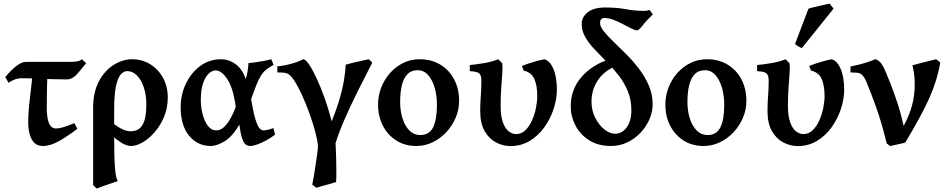

<svg xmlns="http://www.w3.org/2000/svg" viewBox="-20 -799 5293 1070"><path d="M460 -446.8Q425.8 -402.8 403.1 -379.6Q380.4 -356.4 352.1 -356.4Q313.5 -356.4 270 -357.9Q226.6 -359.4 187.3 -361.1Q147.9 -362.8 122.1 -362.8H98.6Q84 -362.8 68.1 -358.2Q52.2 -353.5 27.3 -337.9L9.3 -369.6Q24.9 -388.7 44.7 -408.2Q64.5 -427.7 85.4 -440.9Q106.4 -454.1 125 -454.1Q166 -454.1 211.7 -454.1Q257.3 -454.1 298.1 -454.1Q338.9 -454.1 365.7 -454.1Q390.1 -454.1 408.2 -456.8Q426.3 -459.5 437 -468.8ZM411.1 -81.1Q358.4 -41 309.8 -13.2Q261.2 14.6 218.8 14.6Q188 14.6 170.2 -4.2Q152.3 -22.9 144.8 -53.2Q137.2 -83.5 137.2 -118.7Q137.2 -174.3 147.2 -256.3Q157.2 -338.4 165.5 -429.2L246.6 -426.3Q242.2 -348.1 241.5 -293Q240.7 -237.8 240.7 -195.3Q240.7 -144.5 252.4 -113.8Q264.2 -83 292.5 -83Q307.6 -83 330.1 -89.1Q352.5 -95.2 394.5 -112.8Z M915 -255.4Q915 -197.8 894.5 -148.4Q874 -99.1 842 -62.5Q810.1 -25.9 774.9 -5.6Q739.7 14.6 710.4 14.6Q696.3 14.6 677.5 7.3Q658.7 0 630.6 -21.7Q602.5 -43.5 560.5 -86.9Q566.9 -91.8 563.2 -103.5Q559.6 -115.2 559.3 -126.5Q559.1 -137.7 575.2 -139.6Q627.4 -96.2 655.8 -81.8Q684.1 -67.4 709.5 -67.4Q733.9 -67.4 753.4 -80.1Q772.9 -92.8 784.2 -125.2Q795.4 -157.7 795.4 -217.3Q795.4 -270.5 781.2 -312.5Q767.1 -354.5 742.9 -378.7Q718.8 -402.8 689 -402.8Q668.5 -402.8 651.9 -382.8Q635.3 -362.8 625.7 -315.9Q616.2 -269 616.2 -188.5Q616.2 -162.1 616.2 -128.2Q616.2 -94.2 616.2 -67.4Q616.2 -40.5 616.2 -34.7Q616.2 14.6 617.2 64.5Q618.2 114.3 622.3 153.6Q626.5 192.9 636.2 210.4Q621.1 215.3 599.1 222.9Q577.1 230.5 555.4 238Q533.7 245.6 520 251.5Q514.6 248 508.8 242.4Q502.9 236.8 499 232.4Q499 212.9 499 172.1Q499 131.3 499 79.8Q499 28.3 499 -24.9Q499 -78.1 499 -124Q499 -169.9 499 -197.8Q499 -285.6 531.5 -346.2Q564 -406.7 614 -437.7Q664.1 -468.8 715.8 -468.8Q772 -468.8 816.9 -441.2Q861.8 -413.6 888.4 -365.2Q915 -316.9 915 -255.4Z M1155.8 14.6Q1080.6 14.6 1033.7 -42.7Q986.8 -100.1 986.8 -201.2Q986.8 -272 1015.9 -332.8Q1044.9 -393.6 1095.7 -431.2Q1146.5 -468.8 1211.4 -468.8Q1255.9 -468.8 1293.2 -441.4Q1330.6 -414.1 1349.6 -358.4Q1356 -380.9 1359.6 -401.1Q1363.3 -421.4 1364.7 -447.3Q1378.9 -448.2 1403.1 -451.7Q1427.2 -455.1 1451.9 -459.7Q1476.6 -464.4 1491.7 -468.8Q1494.6 -463.9 1498.8 -452.6Q1502.9 -441.4 1504.4 -437Q1480.5 -424.8 1464.1 -411.6Q1447.8 -398.4 1434.8 -378.4Q1421.9 -358.4 1409.2 -326.7Q1396.5 -294.9 1379.4 -246.6Q1392.1 -170.4 1403.8 -133.1Q1415.5 -95.7 1426.5 -84Q1437.5 -72.3 1447.3 -72.3Q1455.1 -72.3 1470.5 -75.2Q1485.8 -78.1 1503.4 -85.4Q1504.9 -81.1 1507.8 -68.6Q1510.7 -56.2 1512.7 -48.8Q1490.2 -31.2 1463.9 -16.8Q1437.5 -2.4 1413.6 6.1Q1389.6 14.6 1374.5 14.6Q1360.8 14.6 1349.9 6.8Q1338.9 -1 1329.8 -26.4Q1320.8 -51.8 1314 -104.5Q1274.4 -37.1 1230.7 -11.2Q1187 14.6 1155.8 14.6ZM1184.6 -72.3Q1208.5 -72.3 1228.5 -91.1Q1248.5 -109.9 1265.1 -139.6Q1281.7 -169.4 1293.9 -203.1Q1280.3 -306.2 1247.6 -356.4Q1214.8 -406.7 1182.1 -406.7Q1163.1 -406.7 1143.8 -389.4Q1124.5 -372.1 1111.8 -335.4Q1099.1 -298.8 1099.1 -240.7Q1099.1 -200.2 1109.4 -161.4Q1119.6 -122.6 1138.7 -97.4Q1157.7 -72.3 1184.6 -72.3Z M1742.7 247.6Q1739.3 244.6 1733.2 239.7Q1727.1 234.9 1720.2 230Q1728.5 187.5 1735.8 140.6Q1743.2 93.8 1747.8 58.3Q1752.4 22.9 1752 14.6Q1750 -14.2 1737.5 -61.8Q1725.1 -109.4 1705.6 -164.1Q1686 -218.8 1663.3 -268.6Q1640.6 -318.4 1618.4 -352.1Q1596.2 -385.7 1577.6 -390.6Q1561.5 -395 1543.7 -395Q1525.9 -395 1525.9 -395L1525.4 -429.2Q1549.3 -431.2 1577.4 -437.3Q1605.5 -443.4 1630.1 -451.9Q1654.8 -460.4 1669.9 -468.8Q1682.1 -468.8 1701.9 -440.2Q1721.7 -411.6 1744.1 -363.3Q1766.6 -314.9 1788.1 -255.1Q1809.6 -195.3 1825.9 -132.6Q1842.3 -69.8 1849.1 -12.7Q1850.1 -2.4 1851.3 25.1Q1852.5 52.7 1853.5 88.1Q1854.5 123.5 1854.5 157.7Q1854.5 191.9 1853 215.3Q1841.3 219.7 1819.1 225.8Q1796.9 231.9 1775.1 237.8Q1753.4 243.7 1742.7 247.6ZM1835.9 46.4Q1835.9 46.4 1825.2 35.2Q1814.5 23.9 1802.5 9Q1790.5 -5.9 1785.6 -16.1Q1816.9 -91.8 1842.5 -158.9Q1868.2 -226.1 1885 -293.9Q1901.9 -361.8 1906.7 -438.5Q1920.4 -442.9 1946.3 -449Q1972.2 -455.1 1997.6 -460.7Q2022.9 -466.3 2035.2 -468.8L2054.7 -450.2Q2016.1 -375 1973.9 -291Q1931.6 -207 1894.8 -121.1Q1857.9 -35.2 1835.9 46.4Z M2538.6 -236.8Q2538.6 -188 2519.5 -143.1Q2500.5 -98.1 2467.3 -62.5Q2434.1 -26.9 2391.1 -6.1Q2348.1 14.6 2299.8 14.6Q2236.8 14.6 2189 -15.6Q2141.1 -45.9 2114 -98.1Q2086.9 -150.4 2086.9 -216.8Q2086.9 -265.1 2104.2 -310.3Q2121.6 -355.5 2153.1 -391.4Q2184.6 -427.2 2226.8 -448Q2269 -468.8 2318.8 -468.8Q2385.3 -468.8 2434.6 -438.5Q2483.9 -408.2 2511.2 -356Q2538.6 -303.7 2538.6 -236.8ZM2415 -214.8Q2415 -266.6 2402.3 -310.3Q2389.6 -354 2365.7 -380.9Q2341.8 -407.7 2308.1 -407.7Q2271 -407.7 2249.5 -384.5Q2228 -361.3 2219 -321.3Q2210 -281.2 2210 -231Q2210 -179.7 2223.6 -137.7Q2237.3 -95.7 2262.2 -71Q2287.1 -46.4 2321.8 -46.4Q2373 -46.4 2394 -90.3Q2415 -134.3 2415 -214.8Z M2824.7 15.1Q2784.2 15.1 2745.4 -4.6Q2706.5 -24.4 2681.4 -67.4Q2656.2 -110.4 2656.2 -180.2Q2656.2 -214.8 2658 -240Q2659.7 -265.1 2661.1 -291Q2662.6 -316.9 2662.6 -352.5Q2662.6 -378.4 2650.9 -389.6Q2639.2 -400.9 2598.1 -402.3V-436.5Q2631.8 -439.5 2677.7 -447.3Q2723.6 -455.1 2756.8 -468.8L2778.8 -446.3Q2781.7 -429.7 2779.3 -394Q2776.9 -358.4 2773.4 -310.5Q2770 -262.7 2770 -209Q2770 -151.4 2782.7 -116.7Q2795.4 -82 2815.2 -66.9Q2835 -51.8 2855.5 -51.8Q2885.7 -51.8 2908 -73.2Q2930.2 -94.7 2944.8 -127.9Q2959.5 -161.1 2966.8 -197.3Q2974.1 -233.4 2974.1 -262.7Q2974.1 -322.3 2958 -358.9Q2941.9 -395.5 2898.4 -405.8L2888.7 -431.6Q2900.9 -437 2923.8 -444.6Q2946.8 -452.1 2971.7 -459Q2996.6 -465.8 3014.6 -468.8Q3045.4 -459 3064.5 -414.1Q3083.5 -369.1 3083.5 -296.4Q3083 -245.1 3064.9 -190.7Q3046.9 -136.2 3013.4 -89.6Q2980 -43 2932.1 -13.9Q2884.3 15.1 2824.7 15.1Z M3618.2 -718.8Q3582.5 -684.6 3561.5 -657.2Q3540.5 -629.9 3530.8 -629.9Q3519.5 -629.9 3498.8 -640.1Q3478 -650.4 3452.4 -664.1Q3426.8 -677.7 3399.9 -688.2Q3373 -698.7 3348.1 -698.7Q3337.9 -698.7 3331.1 -692.4Q3324.2 -686 3324.2 -669.9Q3324.2 -649.9 3345.5 -623.8Q3366.7 -597.7 3399.9 -565.7Q3433.1 -533.7 3470.7 -496.1Q3508.3 -458.5 3541.5 -415Q3574.7 -371.6 3595.9 -322.3Q3617.2 -272.9 3617.2 -217.8Q3617.2 -174.8 3598.9 -133.3Q3580.6 -91.8 3548.6 -58.3Q3516.6 -24.9 3474.9 -5.1Q3433.1 14.6 3385.7 14.6Q3313.5 14.6 3263.2 -17.3Q3212.9 -49.3 3186.8 -99.9Q3160.6 -150.4 3160.6 -206.1Q3160.6 -301.8 3221.7 -371.1Q3282.7 -440.4 3384.3 -471.7Q3388.2 -465.3 3401.4 -455.8Q3414.6 -446.3 3414.6 -439.5Q3414.6 -435.5 3413.6 -431.6Q3346.7 -404.3 3311.5 -351.3Q3276.4 -298.3 3276.4 -232.9Q3276.4 -183.1 3297.1 -142.3Q3317.9 -101.6 3348.4 -77.6Q3378.9 -53.7 3408.2 -53.7Q3446.3 -53.7 3472.4 -89.1Q3498.5 -124.5 3498.5 -184.1Q3498.5 -243.2 3478.5 -291.3Q3458.5 -339.4 3427 -379.6Q3395.5 -419.9 3360.1 -455.3Q3324.7 -490.7 3293.2 -524.2Q3261.7 -557.6 3241.7 -592.3Q3221.7 -627 3221.7 -666Q3221.7 -703.6 3255.1 -730.5Q3288.6 -757.3 3353.5 -757.3Q3418 -757.3 3468 -747.8Q3518.1 -738.3 3571.8 -738.3Q3586.4 -738.3 3598.1 -743.7Q3601.6 -741.7 3607.4 -733.6Q3613.3 -725.6 3618.2 -718.8Z M4139.6 -236.8Q4139.6 -188 4120.6 -143.1Q4101.6 -98.1 4068.4 -62.5Q4035.2 -26.9 3992.2 -6.1Q3949.2 14.6 3900.9 14.6Q3837.9 14.6 3790 -15.6Q3742.2 -45.9 3715.1 -98.1Q3688 -150.4 3688 -216.8Q3688 -265.1 3705.3 -310.3Q3722.7 -355.5 3754.2 -391.4Q3785.6 -427.2 3827.9 -448Q3870.1 -468.8 3919.9 -468.8Q3986.3 -468.8 4035.6 -438.5Q4085 -408.2 4112.3 -356Q4139.6 -303.7 4139.6 -236.8ZM4016.1 -214.8Q4016.1 -266.6 4003.4 -310.3Q3990.7 -354 3966.8 -380.9Q3942.9 -407.7 3909.2 -407.7Q3872.1 -407.7 3850.6 -384.5Q3829.1 -361.3 3820.1 -321.3Q3811 -281.2 3811 -231Q3811 -179.7 3824.7 -137.7Q3838.4 -95.7 3863.3 -71Q3888.2 -46.4 3922.9 -46.4Q3974.1 -46.4 3995.1 -90.3Q4016.1 -134.3 4016.1 -214.8Z M4425.8 15.1Q4385.3 15.1 4346.4 -4.6Q4307.6 -24.4 4282.5 -67.4Q4257.3 -110.4 4257.3 -180.2Q4257.3 -214.8 4259 -240Q4260.7 -265.1 4262.2 -291Q4263.7 -316.9 4263.7 -352.5Q4263.7 -378.4 4252 -389.6Q4240.2 -400.9 4199.2 -402.3V-436.5Q4232.9 -439.5 4278.8 -447.3Q4324.7 -455.1 4357.9 -468.8L4379.9 -446.3Q4382.8 -429.7 4380.4 -394Q4377.9 -358.4 4374.5 -310.5Q4371.1 -262.7 4371.1 -209Q4371.1 -151.4 4383.8 -116.7Q4396.5 -82 4416.3 -66.9Q4436 -51.8 4456.5 -51.8Q4486.8 -51.8 4509 -73.2Q4531.2 -94.7 4545.9 -127.9Q4560.5 -161.1 4567.9 -197.3Q4575.2 -233.4 4575.2 -262.7Q4575.2 -322.3 4559.1 -358.9Q4543 -395.5 4499.5 -405.8L4489.7 -431.6Q4502 -437 4524.9 -444.6Q4547.9 -452.1 4572.8 -459Q4597.7 -465.8 4615.7 -468.8Q4646.5 -459 4665.5 -414.1Q4684.6 -369.1 4684.6 -296.4Q4684.1 -245.1 4666 -190.7Q4647.9 -136.2 4614.5 -89.6Q4581.1 -43 4533.2 -13.9Q4485.4 15.1 4425.8 15.1ZM4449.2 -531.7Q4440.9 -533.2 4429.9 -539.8Q4418.9 -546.4 4410.6 -553.7L4485.4 -750.5Q4496.1 -754.4 4519.3 -760Q4542.5 -765.6 4566.4 -770.8Q4590.3 -775.9 4603 -778.8L4625.5 -751Z M5220.2 -450.2Q5211.4 -400.4 5197 -353.3Q5182.6 -306.2 5160.2 -255.1Q5137.7 -204.1 5104.7 -143.6Q5071.8 -83 5025.9 -5.9Q5021 -2.9 5002.9 1.2Q4984.9 5.4 4966.3 9.3Q4947.8 13.2 4940.9 15.1L4921.4 0Q4892.1 -121.6 4858.9 -212.2Q4825.7 -302.7 4806.2 -348.1Q4791.5 -380.9 4772.9 -389.6Q4765.6 -393.1 4752.9 -394Q4740.2 -395 4730 -395Q4719.7 -395 4719.7 -395V-428.2Q4740.2 -432.1 4766.1 -438.7Q4792 -445.3 4816.4 -453.4Q4840.8 -461.4 4856.4 -468.8Q4867.7 -468.8 4882.6 -454.8Q4897.5 -440.9 4912.6 -405.8Q4923.3 -380.9 4941.7 -335.2Q4960 -289.6 4980 -229Q5000 -168.5 5016.1 -97.7Q5064.9 -187 5074.5 -273.9Q5084 -360.8 5064.9 -435.1Q5080.1 -439.5 5106.4 -446.3Q5132.8 -453.1 5158.4 -459.5Q5184.1 -465.8 5197.3 -468.8Q5200.7 -466.3 5209 -459.5Q5217.3 -452.6 5220.2 -450.2Z"/></svg>

Font: Gentium Plus
Style: Bold
Weight: 700
Designer: Victor Gaultney, Annie Olsen, Iska Routamaa, Becca Hirsbrunner
Foundry: SIL International
Version: Version 6.101